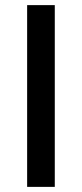

<svg xmlns="http://www.w3.org/2000/svg" viewBox="-20 -730 320 750"><path d="M86 0V-710H194V0Z"/></svg>

Font: Txt Sans Medium
Style: Regular
Weight: 500
Designer: Open Source
Foundry: XRLN
Version: Version 1.0